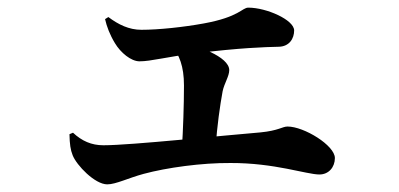

<svg xmlns="http://www.w3.org/2000/svg" viewBox="-20 -509 1040 500"><path d="M259.3 -28.9C281.6 -28.9 314.3 -45.5 354 -56.2C414.2 -72.5 506.1 -85.1 580.3 -84.5C695.2 -84.9 778.5 -54.6 811.8 -54.6C836.1 -54.6 852.1 -73.7 852.1 -97.4C852.1 -130.2 771.9 -179.5 728.8 -179.5C715.4 -179.5 705.4 -168.8 658.1 -164.2C567.8 -157 322.2 -130.7 249.2 -130.7C218.1 -130.7 193.1 -141.9 170.1 -163.4L160.9 -159.5C161.5 -133.2 163.5 -119.1 169.2 -104.7C179.4 -78.5 227.1 -28.9 259.3 -28.9ZM453.6 -120.5 541.4 -124.4C545.5 -182.4 552.8 -233.4 559.7 -271.1C563.9 -291.8 577 -310.4 577 -326.4C577 -361.1 493.6 -392.7 433.8 -400.8L427.4 -390C446.7 -366.2 459.1 -336.8 459.1 -286.3C459.1 -235.7 456.8 -169.7 453.6 -120.5ZM343.3 -349.3C373.8 -349.3 413.4 -361 489.4 -370.2C605 -384.5 671.7 -386.5 704.4 -387.2C733.9 -387.2 746 -409.1 746 -429.6C746 -457.3 673.9 -489.1 626.7 -489.1C610.1 -489.1 603.9 -465 510.9 -448C458.4 -438.4 393.2 -431.4 348.2 -431.4C315.8 -431.4 288.4 -445 262.2 -464.6L253.6 -459.2C257.9 -440 266.1 -418.3 279.3 -396.6C294 -371.9 321.2 -349.3 343.3 -349.3Z"/></svg>

Font: Source Han Serif CN VF
Style: Regular
Weight: 250
Designer: Ryoko NISHIZUKA 西塚涼子 (kana & ideographs); Frank Grießhammer (Latin, Greek & Cyrillic); Wenlong ZHANG 张文龙 (bopomofo); San
Foundry: Adobe
Version: Version 2.002;hotconv 1.1.0;makeotfexe 2.6.0